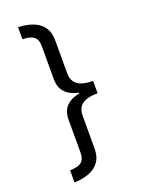

<svg xmlns="http://www.w3.org/2000/svg" viewBox="-170 -867 796 1078"><g transform="rotate(-20 227.5 -328.5)"><path d="M374 -291Q334 -291 307 -282Q280 -273 266 -253.5Q252 -234 252 -201V-6Q252 44 229.5 74.5Q207 105 168.5 119.5Q130 134 81 135V63Q109 62 129 56Q149 50 159.5 34Q170 18 170 -13V-206Q170 -257 197 -286Q224 -315 276 -325V-330Q224 -341 197 -370.5Q170 -400 170 -450V-645Q170 -676 159.5 -691.5Q149 -707 129 -713.5Q109 -720 81 -720V-792Q130 -791 168.5 -776.5Q207 -762 229.5 -731.5Q252 -701 252 -651V-455Q252 -423 266 -403Q280 -383 307 -374Q334 -365 374 -365Z"/></g></svg>

Font: kannada15
Style: Book
Weight: 400
Designer: Jelle Bosma - Monotype Design Team
Foundry: Monotype Imaging Inc.
Version: Version 2.003